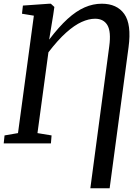

<svg xmlns="http://www.w3.org/2000/svg" viewBox="-21 -773 752 1035"><path d="M466 242 568 -524Q578.5 -602.5 558 -637.2Q537.5 -672 491.5 -672Q457.5 -672 418.8 -654.5Q380 -637 335.5 -597.2Q291 -557.5 240 -491L181 -55.5L257 -43L253.5 0H-1L3.5 -43L76 -55.5L161.5 -688.5L97.5 -699L102.5 -743L245 -753H253L272 -735.5L266 -693.5L244 -559.5Q296.5 -628.5 343.2 -671Q390 -713.5 435.2 -733.2Q480.5 -753 527.5 -753Q609.5 -753 649 -697.5Q688.5 -642 672 -518.5L570 242Z"/></svg>

Font: Merriweather Light 18pt
Style: Italic
Weight: 400
Italic angle: -7.8°
Version: Version 2.101